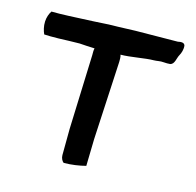

<svg xmlns="http://www.w3.org/2000/svg" viewBox="-102 -826 925 905"><g transform="rotate(15 360.5 -373.5)"><path d="M28 -648C27 -625 33 -603 40 -588L70 -587C92 -587 123 -587 162 -589C179 -589 196 -590 212 -590C237 -588 261 -587 286 -586C285 -580 284 -575 284 -569V-553L271 -189L270 -61C270 -46 277 -33 285 -27C323 -27 361 -33 392 -41V-45L395 -173L415 -554V-570C415 -577 414 -583 412 -589C460 -589 530 -604 570 -604C586 -604 601 -609 618 -607C629 -606 640 -606 650 -607C671 -612 671 -642 681 -659C688 -671 694 -690 692 -708C688 -723 671 -721 657 -718L451 -716L365 -713C325 -713 291 -710 251 -708C195 -706 140 -702 84 -701H45C36 -688 29 -669 28 -648Z"/></g></svg>

Font: Vapor
Style: Regular
Weight: 400
Foundry: Cannot Into Space Fonts
Version: Version 0.179